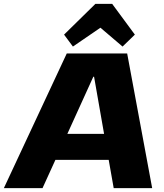

<svg xmlns="http://www.w3.org/2000/svg" viewBox="-52 -978 855 998"><path d="M295 -700H609L739 0H539L513 -147H236L169 0H-32ZM489 -282 437 -579H433L298 -282ZM281 -798 444 -958H531L649 -798L585 -736L470 -834L327 -736Z"/></svg>

Font: Pathway Extreme 8pt Thin 12pt ExtraBold
Style: Italic
Weight: 800
Italic angle: -8°
Version: Version 1.001;gftools[0.9.26]